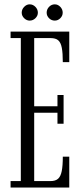

<svg xmlns="http://www.w3.org/2000/svg" viewBox="-20 -842 368 862"><path d="M27.5 0V-29H73.5V-671H27.5V-700H291V-563H262Q262 -603.5 257.5 -627.2Q253 -651 241.5 -661Q230 -671 207 -671H133.5V-365H238V-415.5H265.5V-286.5H238V-336H133.5V-29H206.5Q229 -29 240.8 -39.5Q252.5 -50 257.2 -74Q262 -98 262 -138.5H291V0ZM226 -749.5Q211 -749.5 200.2 -760.2Q189.5 -771 189.5 -785Q189.5 -800 200.2 -811.2Q211 -822.5 226 -822.5Q240 -822.5 250.8 -811.2Q261.5 -800 261.5 -785Q261.5 -771 250.8 -760.2Q240 -749.5 226 -749.5ZM113 -749.5Q99.5 -749.5 88.5 -760.2Q77.5 -771 77.5 -785Q77.5 -800 88.5 -811.2Q99.5 -822.5 113 -822.5Q128 -822.5 139 -811.2Q150 -800 150 -785Q150 -771 139 -760.2Q128 -749.5 113 -749.5Z"/></svg>

Font: Imbue 24pt Light
Style: Regular
Weight: 300
Designer: Tyler Finck
Foundry: Etcetera Type Company
Version: Version 1.102